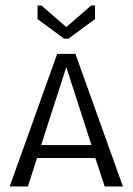

<svg xmlns="http://www.w3.org/2000/svg" viewBox="-20 -675 480 695"><path d="M212 -535 116 -606V-655H130L220 -577L310 -655H324V-606L228 -535ZM187 -480H253L425 0H359L325 -103H114L81 0H15ZM129 -150H311L220 -432Z"/></svg>

Font: Glametrix
Style: Regular
Weight: 500
Designer: gluk
Foundry: gluk
Version: Version 0.40